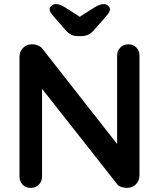

<svg xmlns="http://www.w3.org/2000/svg" viewBox="-20 -916 775 936"><path d="M660 -644V-61Q660 -35 642.5 -17.5Q625 0 599 0Q585 0 571.5 -4.5Q558 -9 552 -17L185 -483V-56Q185 -32 169.5 -16Q154 0 129 0Q105 0 90 -16Q75 -32 75 -56V-639Q75 -665 92.5 -682.5Q110 -700 136 -700Q151 -700 165.5 -694Q180 -688 187 -678L551 -214V-644Q551 -668 566.5 -684Q582 -700 606 -700Q630 -700 645 -684Q660 -668 660 -644ZM516 -871Q516 -864 513 -858Q510 -852 501 -841L438 -769Q425 -754 410.5 -747Q396 -740 377 -740H361Q341 -740 327 -747Q313 -754 300 -769L237 -841Q228 -852 225 -858Q222 -864 222 -871Q222 -880 231 -888Q240 -896 253 -896Q273 -896 304 -876L369 -834L434 -876Q465 -896 485 -896Q498 -896 507 -888Q516 -880 516 -871Z"/></svg>

Font: Quicksand
Style: Bold
Weight: 700
Version: Version 3.000